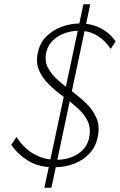

<svg xmlns="http://www.w3.org/2000/svg" viewBox="-20 -775 562 900"><path d="M233 9Q161 9 112 -21.5Q63 -52 33 -96L57 -133Q77 -102 104.5 -77.5Q132 -53 167.5 -39.5Q203 -26 243 -26Q303 -26 345 -53.5Q387 -81 398 -129Q407 -174 391 -207Q375 -240 343.5 -268.5Q312 -297 275.5 -323.5Q239 -350 208.5 -380Q178 -410 162.5 -446.5Q147 -483 158 -531Q168 -576 198.5 -605.5Q229 -635 270.5 -650Q312 -665 355 -665Q408 -665 450.5 -643.5Q493 -622 522 -581L499 -546Q473 -585 435.5 -608Q398 -631 350 -631Q317 -631 284 -619.5Q251 -608 228 -585.5Q205 -563 197 -531Q188 -490 204.5 -458Q221 -426 252.5 -398.5Q284 -371 320 -344.5Q356 -318 387 -287.5Q418 -257 433.5 -218.5Q449 -180 437 -129Q428 -86 399 -55Q370 -24 327.5 -7.5Q285 9 233 9ZM188 105 371 -755H403L221 105Z"/></svg>

Font: Ysabeau ExtraLight
Style: Italic
Weight: 250
Italic angle: -12°
Version: Version 2.000;gftools[0.9.27.dev2+g8671c4b]